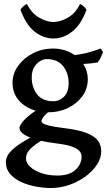

<svg xmlns="http://www.w3.org/2000/svg" viewBox="-20 -716 547 978"><path d="M240.2 241.7Q203.6 241.7 163.3 234.4Q123 227.1 88.1 211.2Q53.2 195.3 31.5 170.2Q9.8 145 9.8 109.4Q9.8 92.8 19.5 75Q29.3 57.1 56.2 35.2Q83 13.2 134.8 -15.1Q79.1 -36.6 79.1 -64.9Q79.1 -74.7 96.7 -97.2Q114.3 -119.6 161.6 -152.3Q108.9 -167 76.4 -204.1Q43.9 -241.2 43.9 -293.9Q43.9 -341.8 73 -381.6Q102.1 -421.4 148.9 -445.1Q195.8 -468.8 249 -468.8Q281.2 -468.8 309.6 -460Q337.9 -451.2 360.4 -435.5Q405.3 -440.9 439.2 -451.2Q473.1 -461.4 492.7 -468.8L504.9 -451.7Q501 -439.9 493.9 -425Q486.8 -410.2 477.1 -397.9Q460.4 -395 442.9 -393.1Q425.3 -391.1 404.3 -390.1Q427.2 -354 427.2 -313Q427.2 -263.2 398.9 -225.1Q370.6 -187 325.2 -165.5Q279.8 -144 228 -144H224.1Q204.1 -126 197.5 -114.7Q190.9 -103.5 190.9 -100.6Q190.9 -94.2 198.5 -88.1Q206.1 -82 230.7 -75.9Q255.4 -69.8 306.2 -63.5Q380.9 -54.7 422.1 -38.1Q463.4 -21.5 479.5 1.5Q495.6 24.4 495.6 53.7Q495.6 90.3 473.1 124Q450.7 157.7 413.6 184.3Q376.5 210.9 331.3 226.3Q286.1 241.7 240.2 241.7ZM253.4 -200.2Q282.2 -200.2 305.9 -223.4Q329.6 -246.6 329.6 -293Q329.6 -343.3 301.3 -379.2Q272.9 -415 217.8 -415Q201.7 -415 184.1 -404.5Q166.5 -394 154.1 -373.5Q141.6 -353 141.6 -321.8Q141.6 -271.5 168.7 -235.8Q195.8 -200.2 253.4 -200.2ZM272 178.2Q332.5 178.2 364 149.7Q395.5 121.1 395.5 81.5Q395.5 66.9 385.5 54.2Q375.5 41.5 347.4 31Q319.3 20.5 265.1 14.2Q243.7 11.7 224.6 8.3Q205.6 4.9 189 1.5Q153.8 23.4 137.5 39.8Q121.1 56.2 116.7 68.4Q112.3 80.6 112.3 90.3Q112.3 113.8 133.8 133.8Q155.3 153.8 191.4 166Q227.5 178.2 272 178.2ZM253.4 -520Q201.7 -520 157.5 -554Q113.3 -587.9 84 -666.5Q97.7 -687 117.2 -695.8Q141.6 -647.5 180.2 -625.7Q218.8 -604 251.5 -604Q286.1 -604 325 -625.5Q363.8 -647 387.7 -695.8Q406.7 -687.5 420.9 -666.5Q391.6 -587.9 346.4 -554Q301.3 -520 253.4 -520Z"/></svg>

Font: David Libre Medium
Style: Regular
Weight: 500
Designer: Ismar David, J. Victor Gaultney, Annie Olsen and Meir Sadan
Foundry: Monotype Imaging Inc. & SIL International
Version: Version 1.100; ttfautohint (v1.8.4.7-5d5b)